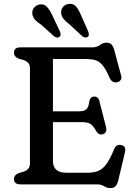

<svg xmlns="http://www.w3.org/2000/svg" viewBox="-20 -942 696 981"><path d="M51.5 -672.5Q51.5 -700 84.5 -700H452.5Q475 -700 490.5 -712Q506 -724 523.5 -724Q541 -724 549.8 -714.8Q558.5 -705.5 564 -685.5L599 -555.5Q603 -542 596.2 -533Q589.5 -524 577 -521.5Q566.5 -519.5 556.5 -524.5Q546.5 -529.5 539.5 -545.5Q521 -589 503.5 -609.2Q486 -629.5 466 -635Q446 -640.5 419.5 -640.5H250.5V-373H379.5Q411 -373 421.8 -384Q432.5 -395 436 -422Q441 -447.5 459.5 -448.5Q482 -450 488 -425L521.5 -293.5Q529 -263.5 505 -256Q485.5 -249.5 471 -273Q457 -298.5 443.2 -308.2Q429.5 -318 398 -318H250.5V-119.5Q250.5 -59.5 319 -59.5H427.5Q458.5 -59.5 481 -68.2Q503.5 -77 522.8 -102.8Q542 -128.5 563 -179.5Q573.5 -206 598.5 -201Q627 -195.5 618 -162L584 -19.5Q579 0.5 570 9.8Q561 19 543.5 19Q526.5 19 511.8 9.5Q497 0 475 0H84.5Q51.5 0 51.5 -27.5Q51.5 -48 76 -58L98 -64Q114 -69 123.5 -78.8Q133 -88.5 133 -108V-592Q133 -611.5 123.5 -621.2Q114 -631 98 -636L76 -642Q51.5 -652 51.5 -672.5ZM394 -864.5 430 -783Q433.5 -774.5 434 -767Q434.5 -759.5 429 -754Q423 -749.5 415.2 -750.5Q407.5 -751.5 401 -756.5L334.5 -818Q316 -831.5 305.5 -844.5Q295 -857.5 292.5 -873.5Q290.5 -891.5 301.2 -905.5Q312 -919.5 331 -922Q355 -925 368.8 -908.5Q382.5 -892 394 -864.5ZM247 -864.5 285 -783.5Q288.5 -775.5 289.5 -768Q290.5 -760.5 285 -755Q274 -744.5 257 -756L190 -816Q171 -828 159.8 -840.2Q148.5 -852.5 145.5 -869Q142.5 -887 152.8 -901.2Q163 -915.5 181.5 -919Q205.5 -923 219.8 -907.2Q234 -891.5 247 -864.5Z"/></svg>

Font: Fraunces 9pt S100
Style: Regular
Weight: 400
Version: Version 1.000; ttfautohint (v1.8.3)